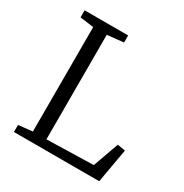

<svg xmlns="http://www.w3.org/2000/svg" viewBox="-171 -878 973 1014"><g transform="rotate(30 315.5 -371.5)"><path d="M53.2 -43 138.7 -52.2V-689L55.2 -700.2V-743.2H320.8V-700.2L221.2 -689.5V-52.2L505.9 -59.6L562 -216.3L609.9 -208L573.2 0H53.2Z"/></g></svg>

Font: MerriweatherLight
Style: Regular
Weight: 300
Designer: Eben Sorkin ( sorkintype@gmail.com )
Foundry: Eben Sorkin
Version: Version 1.055; ttfautohint (v1.4.1)